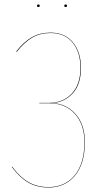

<svg xmlns="http://www.w3.org/2000/svg" viewBox="-20 -837 456 866"><path d="M152.8 -816.9Q159.2 -816.9 159.2 -811Q159.2 -805.2 152.8 -805.2Q147 -805.2 147 -811Q147 -816.9 152.8 -816.9ZM275.9 -816.9Q282.2 -816.9 282.2 -811Q282.2 -805.2 275.9 -805.2Q270 -805.2 270 -811Q270 -816.9 275.9 -816.9ZM199.2 8.8Q146 8.8 107.2 -13.9Q68.4 -36.6 33.2 -84L35.2 -85Q69.3 -38.6 108.2 -15.9Q147 6.8 199.2 6.8Q272.9 6.8 316.9 -46.4Q360.8 -99.6 360.8 -195.8Q360.8 -275.9 317.6 -323.5Q274.4 -371.1 204.1 -371.1H157.2V-373H201.2Q263.7 -373 303.2 -414.3Q342.8 -455.6 342.8 -530.8Q342.8 -601.6 307.4 -644.8Q272 -688 208 -688Q160.6 -688 125.2 -667.2Q89.8 -646.5 55.2 -603L53.2 -605Q87.4 -648.4 123.8 -669.2Q160.2 -689.9 208 -689.9Q272.5 -689.9 308.8 -646Q345.2 -602.1 345.2 -530.8Q345.2 -456.5 308.3 -416.3Q271.5 -376 216.8 -372.1Q280.3 -369.1 321.5 -322Q362.8 -274.9 362.8 -195.8Q362.8 -98.6 318.1 -44.9Q273.4 8.8 199.2 8.8Z"/></svg>

Font: Fira Sans Compressed Two
Style: Regular
Weight: 100
Width: 1
Designer: Carrois Corporate & Edenspiekermann AG
Foundry: Carrois Corporate GbR & Edenspiekermann AG
Version: Version 4.203;PS 004.203;hotconv 1.0.88;makeotf.lib2.5.64775